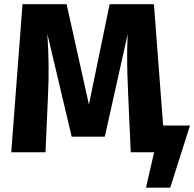

<svg xmlns="http://www.w3.org/2000/svg" viewBox="-20 -713 910 899"><path d="M493.3 -693.4H700.7L753.4 0H592.2L580.1 -271.2Q577.9 -319.5 576.4 -368.3Q574.9 -417 575.4 -464Q575.9 -511.1 578 -554L470.7 -73H315.7L201.7 -554.4Q204.2 -516.3 205.7 -480.4Q207.2 -444.4 207.5 -409.6Q207.9 -374.8 207.3 -340Q206.6 -305.3 204.9 -269.1L193.1 0H32.7L85.4 -693.4H291.8L396.4 -223.5ZM652.7 -125.3H869.6L777.1 165.6H663.5L701.6 0H653.9Z"/></svg>

Font: Fira Sans Variable
Style: Regular
Weight: 400
Designer: Carrois Corporate & Edenspiekermann AG
Foundry: Carrois Corporate GbR & Edenspiekermann AG
Version: Version 4.202